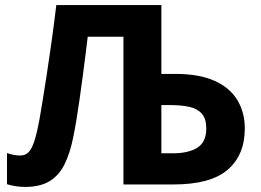

<svg xmlns="http://www.w3.org/2000/svg" viewBox="-20 -734 1039 764"><path d="M80.1 9.8Q60.1 9.8 41.7 6.8Q23.4 3.9 7.8 -1V-125Q20.5 -120.6 33.2 -117.9Q45.9 -115.2 61 -115.2Q80.6 -115.2 93.5 -128.2Q106.4 -141.1 116.7 -172.6Q127 -204.1 137.2 -259.8Q141.6 -284.2 148.9 -328.9Q156.2 -373.5 165.5 -433.8Q174.8 -494.1 184.8 -565.4Q194.8 -636.7 204.1 -713.9H622.1V-439.9H678.2Q773.4 -439.9 834.5 -412.1Q895.5 -384.3 924.8 -335.2Q954.1 -286.1 954.1 -223.1Q954.1 -117.2 886 -58.6Q817.9 0 669.9 0H471.2V-587.9H329.1Q324.7 -550.8 319.3 -508.5Q314 -466.3 308.1 -422.1Q302.2 -377.9 296.1 -335.2Q290 -292.5 283.7 -254.4Q277.3 -216.3 271 -186Q258.3 -123.5 236.6 -79.8Q214.8 -36.1 177.5 -13.2Q140.1 9.8 80.1 9.8ZM622.1 -124H668Q729.5 -124 765.1 -146.2Q800.8 -168.5 800.8 -223.1Q800.8 -261.2 783.4 -281.2Q766.1 -301.3 733.9 -308.6Q701.7 -315.9 657.2 -315.9H622.1Z"/></svg>

Font: Wonky
Style: Regular
Weight: 400
Designer: Monotype Design Team
Foundry: Monotype Imaging Inc.
Version: Version 3.000